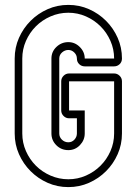

<svg xmlns="http://www.w3.org/2000/svg" viewBox="-20 -752 571 784"><path d="M259 -732Q304 -732 343.5 -714.5Q383 -697 413 -667Q443 -637 460.5 -597.5Q478 -558 478 -513Q478 -499 468.5 -490Q459 -481 446 -481H326Q313 -481 303.5 -490Q294 -499 294 -513Q294 -527 283.5 -537.5Q273 -548 259 -548Q245 -548 233.5 -538Q222 -528 222 -513V-207Q222 -192 233 -181.5Q244 -171 259 -171Q274 -171 284 -182Q294 -193 294 -207V-269H262Q249 -269 239.5 -278.5Q230 -288 230 -301V-420Q230 -433 239.5 -442.5Q249 -452 262 -452H446Q459 -452 468.5 -442.5Q478 -433 478 -420V-207Q478 -162 460.5 -122.5Q443 -83 413 -53Q383 -23 343.5 -5.5Q304 12 259 12Q214 12 174.5 -5.5Q135 -23 105 -53Q75 -83 57.5 -122.5Q40 -162 40 -207V-513Q40 -558 57.5 -597.5Q75 -637 105 -667Q135 -697 174.5 -714.5Q214 -732 259 -732ZM259 -700Q221 -700 186.5 -685Q152 -670 126.5 -644.5Q101 -619 86 -585Q71 -551 71 -513V-207Q71 -169 86 -135Q101 -101 126.5 -75.5Q152 -50 186.5 -35Q221 -20 259 -20Q297 -20 331 -35Q365 -50 390.5 -75.5Q416 -101 431 -135Q446 -169 446 -207V-420H262V-301H326V-207Q326 -180 306.5 -159.5Q287 -139 259 -139Q230 -139 210 -159Q190 -179 190 -207V-513Q190 -541 210.5 -560.5Q231 -580 259 -580Q286 -580 306 -560Q326 -540 326 -513H446Q446 -551 431 -585Q416 -619 390.5 -644.5Q365 -670 331 -685Q297 -700 259 -700Z"/></svg>

Font: Lichte PostBus
Style: Regular
Weight: 400
Designer: Peter Wiegel
Version: Version 1.001